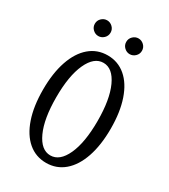

<svg xmlns="http://www.w3.org/2000/svg" viewBox="-163 -708 708 805"><g transform="rotate(30 191.0 -305.0)"><path d="M191 18Q141 18 104 -13.5Q67 -45 47 -103.5Q27 -162 27 -242Q27 -322 47 -380.5Q67 -439 104 -470.5Q141 -502 191 -502Q241 -502 278 -470.5Q315 -439 335 -380.5Q355 -322 355 -242Q355 -162 335 -103.5Q315 -45 278 -13.5Q241 18 191 18ZM191 -18Q236 -18 263.5 -78Q291 -138 291 -242Q291 -346 263.5 -406Q236 -466 191 -466Q146 -466 118.5 -406Q91 -346 91 -242Q91 -138 118.5 -78Q146 -18 191 -18ZM267 -552Q252 -552 240.5 -563Q229 -574 229 -590Q229 -606 240.5 -617Q252 -628 267 -628Q282 -628 293.5 -617Q305 -606 305 -590Q305 -574 293.5 -563Q282 -552 267 -552ZM115 -552Q100 -552 88.5 -563Q77 -574 77 -590Q77 -606 88.5 -617Q100 -628 115 -628Q130 -628 141.5 -617Q153 -606 153 -590Q153 -574 141.5 -563Q130 -552 115 -552Z"/></g></svg>

Font: Margherita Variable
Style: Regular
Weight: 400
Designer: James Puckett
Foundry: Dunwich Type Founders
Version: Version 1.008